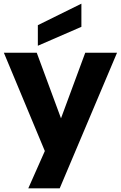

<svg xmlns="http://www.w3.org/2000/svg" viewBox="-20 -839 658 1045"><path d="M444 -552 312 -195 180 -552H1L224 -17L134 186H305L617 -552ZM186 -590 423 -693V-819L186 -702Z"/></svg>

Font: Malmofest
Style: Bold
Weight: 700
Designer: Jonny Pinhorn (Poppins), Kolossal
Version: Version 1.004;Glyphs 3.1.2 (3151)